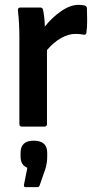

<svg xmlns="http://www.w3.org/2000/svg" viewBox="-20 -523 393 793"><path d="M71 0Q60 0 60 -11V-369Q60 -399 58.5 -426.5Q57 -454 54 -480Q53 -492 65 -492H146Q156 -492 158 -482Q161 -467 163 -448.5Q165 -430 165 -413Q194 -450 232 -476.5Q270 -503 305 -503Q321 -503 331 -500Q339 -497 339 -487Q340 -464 340 -438Q340 -412 337 -389Q336 -377 324 -380Q310 -383 292 -383Q262 -383 231 -365Q200 -347 174 -316V-11Q174 0 163 0ZM87 250Q77 250 79 240L93 170Q65 159 65 124V108Q65 58 119 58Q175 58 175 108V125Q175 149 167 176L144 242Q142 250 133 250Z"/></svg>

Font: Sofia Sans Semi Condensed
Style: Bold
Weight: 700
Designer: Botio Nikoltchev, Ani Petrova
Foundry: lettersoup
Version: Version 4.100; ttfautohint (v1.8.4.7-5d5b)